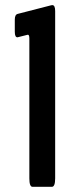

<svg xmlns="http://www.w3.org/2000/svg" viewBox="-20 -721 303 741"><path d="M105.5 0Q93.3 0 93.3 -32.7V-572.3Q93.3 -587.9 86.9 -586.9Q48.3 -577.1 47.9 -577.1Q37.1 -576.2 37.1 -598.6V-645.5Q37.1 -665 48.8 -667.5L177.7 -700.7Q179.2 -701.2 182.1 -701.2Q192.9 -701.2 192.9 -678.2V-32.7Q192.9 0 180.2 0Z"/></svg>

Font: BenchNine
Style: Bold
Weight: 700
Version: Version 1 ; ttfautohint (v0.92.18-e454-dirty) -l 8 -r 50 -G 